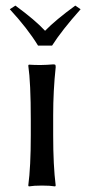

<svg xmlns="http://www.w3.org/2000/svg" viewBox="-20 -663 308 686"><path d="M116 -500Q78 -562 15 -630L35 -643Q106 -591 141 -553Q179 -592 249 -643L268 -630Q201 -555 166 -500ZM90 -235Q90 -368 81 -429L83 -432Q126 -429 170 -433Q176 -433 177.5 -431.5Q179 -430 179 -423Q170 -339 170 -251V-180Q170 -71 179 0L177 3Q159 0 130 0Q101 0 83 3L81 0Q90 -67 90 -180Z"/></svg>

Font: Libertinus Sans
Style: Regular
Weight: 400
Designer: Philipp H. Poll
Foundry: Khaled Hosny
Version: Version 6.1